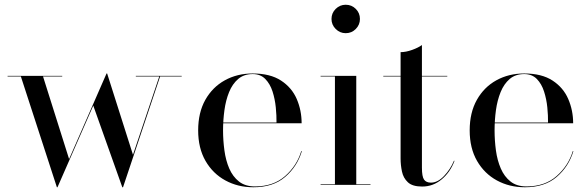

<svg xmlns="http://www.w3.org/2000/svg" viewBox="-20 -780 2481 810"><path d="M746.5 -460V-457.5H655.5L499 10H496L373.5 -334.5L222.5 10H220L68 -457.5H12V-460H242.5V-457.5H161.5L271.5 -109L429.5 -470H432L541 -127L652 -457.5H553V-460Z M1049 10Q983.5 10 930.8 -18.8Q878 -47.5 847 -101.2Q816 -155 816 -230Q816 -305 846.2 -358.8Q876.5 -412.5 928.5 -441.2Q980.5 -470 1046 -470Q1120 -470 1165.5 -440.2Q1211 -410.5 1231.8 -362.5Q1252.5 -314.5 1252.5 -260H883V-263H1146.5Q1147 -292 1143.5 -327Q1140 -362 1129.8 -394Q1119.5 -426 1099.2 -446.8Q1079 -467.5 1046 -467.5Q1009 -467.5 984.8 -446.8Q960.5 -426 946.5 -391.5Q932.5 -357 926.8 -315Q921 -273 921 -230Q921 -187.5 926.8 -145.2Q932.5 -103 947.2 -69Q962 -35 988.2 -14.2Q1014.5 6.5 1055.5 6.5Q1133 6.5 1182.8 -37.2Q1232.5 -81 1251 -142.5H1253.5Q1234 -77.5 1183.2 -33.8Q1132.5 10 1049 10Z M1438.5 -640Q1414 -640 1396.2 -657.8Q1378.5 -675.5 1378.5 -700Q1378.5 -725 1396.2 -742.5Q1414 -760 1438.5 -760Q1463.5 -760 1481 -742.5Q1498.5 -725 1498.5 -700Q1498.5 -675.5 1481 -657.8Q1463.5 -640 1438.5 -640ZM1483 -460V-2.5H1543V0H1332.5V-2.5H1393V-457.5H1332.5V-460Z M1761 7Q1720 7 1700.8 -11Q1681.5 -29 1675.8 -56.2Q1670 -83.5 1670 -111V-560Q1692.5 -560 1718.8 -569.5Q1745 -579 1760 -590V-72.5Q1760 -35 1769 -22.2Q1778 -9.5 1798 -9.5Q1826.5 -9.5 1853.2 -37.5Q1880 -65.5 1895 -101.5H1897.5Q1879.5 -53.5 1843.2 -23.2Q1807 7 1761 7ZM1597 -457.5V-460H1867V-457.5Z M2194.5 10Q2129 10 2076.2 -18.8Q2023.5 -47.5 1992.5 -101.2Q1961.5 -155 1961.5 -230Q1961.5 -305 1991.8 -358.8Q2022 -412.5 2074 -441.2Q2126 -470 2191.5 -470Q2265.5 -470 2311 -440.2Q2356.5 -410.5 2377.2 -362.5Q2398 -314.5 2398 -260H2028.5V-263H2292Q2292.5 -292 2289 -327Q2285.5 -362 2275.2 -394Q2265 -426 2244.8 -446.8Q2224.5 -467.5 2191.5 -467.5Q2154.5 -467.5 2130.2 -446.8Q2106 -426 2092 -391.5Q2078 -357 2072.2 -315Q2066.5 -273 2066.5 -230Q2066.5 -187.5 2072.2 -145.2Q2078 -103 2092.8 -69Q2107.5 -35 2133.8 -14.2Q2160 6.5 2201 6.5Q2278.5 6.5 2328.2 -37.2Q2378 -81 2396.5 -142.5H2399Q2379.5 -77.5 2328.8 -33.8Q2278 10 2194.5 10Z"/></svg>

Font: Bodoni Moda 72pt
Style: Regular
Weight: 400
Designer: Owen Earl
Foundry: indestructible type
Version: Version 2.005